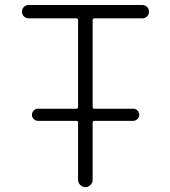

<svg xmlns="http://www.w3.org/2000/svg" viewBox="-20 -774 683 772"><path d="M132.8 -288.1Q123 -288.1 115.7 -295.4Q108.4 -302.7 108.4 -312.5Q108.4 -322.3 115.7 -329.6Q123 -336.9 132.8 -336.9H287.1Q293.9 -336.9 293.9 -343.8V-693.4Q293.9 -700.2 287.1 -700.2H95.7Q84 -700.2 76.2 -708Q68.4 -715.8 68.4 -727.1Q68.4 -738.3 76.2 -746.1Q84 -753.9 95.7 -753.9H552.7Q563.5 -753.9 571.3 -746.1Q579.1 -738.3 579.1 -727.1Q579.1 -715.8 571.3 -708Q563.5 -700.2 552.7 -700.2H359.4Q352.5 -700.2 352.5 -693.4V-343.8Q352.5 -336.9 359.4 -336.9H515.6Q525.4 -336.9 532.7 -329.6Q540 -322.3 540 -312.5Q540 -302.7 532.7 -295.4Q525.4 -288.1 515.6 -288.1H359.4Q352.5 -288.1 352.5 -281.2V-50.8Q352.5 -39.1 343.8 -30.3Q335 -21.5 323.2 -21.5Q311.5 -21.5 302.7 -30.3Q293.9 -39.1 293.9 -50.8V-281.2Q293.9 -288.1 287.1 -288.1Z"/></svg>

Font: Gen Jyuu Gothic Light
Style: Regular
Weight: 200
Designer: [Source Han Sans]
Ryoko NISHIZUKA  (kana & ideographs); Paul D. Hunt (Latin, Greek & Cyrillic); Wenlong ZHANG  (bopomofo
Version: Version 1.002.20150607